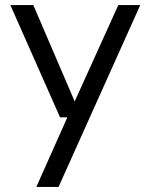

<svg xmlns="http://www.w3.org/2000/svg" viewBox="-20 -521 596 761"><path d="M124 220 247 -56H218L21 -501H112L276 -119L449 -501H536L212 220Z"/></svg>

Font: DM Sans 17pt
Style: Regular
Weight: 400
Version: Version 4.004;gftools[0.9.30]